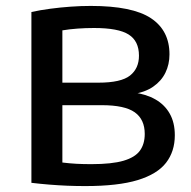

<svg xmlns="http://www.w3.org/2000/svg" viewBox="-20 -622 646 648"><path d="M267.5 6Q238 6 207.2 4.8Q176.5 3.5 145.8 1Q115 -1.5 86 -5V-581.5Q115.5 -588 149.5 -592.5Q183.5 -597 218.2 -599.5Q253 -602 286.5 -602Q427 -602 489.5 -560.5Q552 -519 552 -438.5Q552 -404.5 538.2 -376.5Q524.5 -348.5 497 -329.5Q469.5 -310.5 428.5 -304.5L429.5 -310Q473 -304.5 504.5 -286.5Q536 -268.5 553 -238.2Q570 -208 570 -165.5Q570 -111 540.5 -72.8Q511 -34.5 444.8 -14.2Q378.5 6 267.5 6ZM288.5 -68Q357.5 -68 396.8 -79.5Q436 -91 452.2 -113.5Q468.5 -136 468.5 -170Q468.5 -219 434.8 -243Q401 -267 323.5 -267H177.5V-343H312Q388.5 -343 418.8 -367Q449 -391 449 -434Q449 -483.5 414.2 -505.5Q379.5 -527.5 297.5 -527.5Q269 -527.5 241.5 -525.5Q214 -523.5 190.5 -519.5V-73.5Q215 -70.5 238.2 -69.2Q261.5 -68 288.5 -68Z"/></svg>

Font: Encode Sans SC SemiExpanded Medium
Style: Regular
Weight: 500
Width: 6
Designer: Multiple Designers
Foundry: Impallari Type
Version: Version 3.002